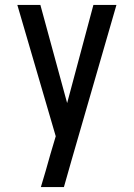

<svg xmlns="http://www.w3.org/2000/svg" viewBox="-20 -755 540 775"><path d="M145 0Q155 -33 164.5 -65.5Q174 -98 183 -131L205 -205L50 -735H143L251 -339L357 -735H450L269 -109L238 0Z"/></svg>

Font: Iosevka SS10 Medium
Style: Regular
Weight: 500
Monospace: yes
Designer: Belleve Invis
Foundry: Belleve Invis
Version: Version 28.0.6; ttfautohint (v1.8.4)